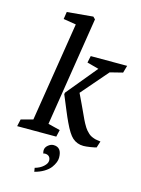

<svg xmlns="http://www.w3.org/2000/svg" viewBox="-142 -828 843 1144"><g transform="rotate(15 279.0 -256.0)"><path d="M239.3 -256.8 241.2 -266.6 396.5 -455.1 324.2 -474.6 333 -516.6H557.6L544.9 -471.7L466.8 -452.1L325.2 -288.1L354.5 -226.6Q358.4 -217.3 369.1 -195.3Q382.3 -165.5 394.5 -140.6Q403.3 -121.6 418.5 -97.2Q427.7 -82.5 445.3 -66.4Q458 -54.7 479 -47.9Q487.3 -44.4 500 -43L520.5 -40L507.8 0Q496.6 3.4 470.5 7.6Q444.3 11.7 428.7 11.7Q389.6 11.7 360.8 -13.7Q336.4 -35.2 306.2 -99.6Q293.9 -125 275.4 -169.9ZM100.6 -63.5 198.2 -675.8 120.1 -688.5 127 -733.4 287.1 -748 300.8 -734.4 194.3 -61.5 268.6 -43 258.8 0H17.6L27.3 -43.9ZM182.6 212.9Q214.4 204.1 234.6 185.5Q254.9 167 254.9 149.4Q254.9 133.3 245.8 124.3Q236.8 115.2 219.7 115.2Q217.3 115.2 210 117.2Q207 106.9 207 98.6Q207 80.1 223.4 66.4Q239.7 52.7 256.8 52.7Q307.6 52.7 307.6 117.2Q307.6 145.5 282.7 179.7Q269 197.8 243.9 212.9Q218.8 228 186.5 236.3Z"/></g></svg>

Font: Neuton
Style: Italic
Weight: 400
Italic angle: -9°
Designer: Brian M Zick
Version: Version 1.32